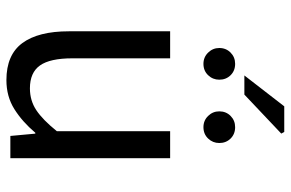

<svg xmlns="http://www.w3.org/2000/svg" viewBox="-170 -702 885 584"><g transform="rotate(90 272.0 -410.5)"><path d="M224 12Q147.3 12 111.5 -36.5Q75.7 -85 75.7 -178V-486H157.9V-188.7Q157.9 -120.8 179.5 -90.2Q201.2 -59.5 249.3 -59.5Q286.4 -59.5 315.7 -79Q345 -98.5 379.6 -141.5V-486H461.7V0H394L387 -75.9H384.3Q350.8 -36.3 312.4 -12.2Q274 12 224 12ZM174.7 -587.3Q154.4 -587.3 140.5 -601.6Q126.5 -615.8 126.5 -635.5Q126.5 -656.1 140.5 -669.9Q154.4 -683.7 174.7 -683.7Q195.7 -683.7 209.3 -669.9Q222.9 -656.1 222.9 -635.5Q222.9 -615.8 209.3 -601.6Q195.7 -587.3 174.7 -587.3ZM367.3 -587.3Q347 -587.3 333.1 -601.6Q319.2 -615.8 319.2 -635.5Q319.2 -656.1 333.1 -669.9Q347 -683.7 367.3 -683.7Q388.3 -683.7 401.9 -669.9Q415.5 -656.1 415.5 -635.5Q415.5 -615.8 401.9 -601.6Q388.3 -587.3 367.3 -587.3ZM210 -711.8 303.9 -833.1H381.9L386.8 -824L268.2 -711.8Z"/></g></svg>

Font: Source Sans 3
Style: Regular
Weight: 200
Designer: Paul D. Hunt
Foundry: Adobe
Version: Version 3.046;hotconv 1.0.118;makeotfexe 2.5.65603